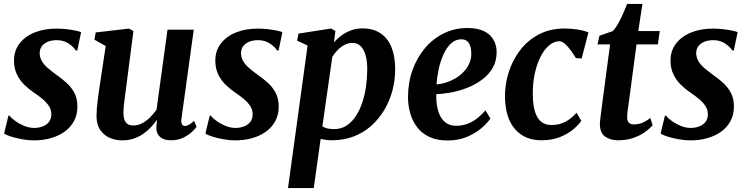

<svg xmlns="http://www.w3.org/2000/svg" viewBox="-20 -706 3814 980"><path d="M374.5 -448.5H366.5Q357.5 -465 331.5 -483Q305.5 -501 269 -501Q245.5 -501 226.2 -493.8Q207 -486.5 195.2 -472.5Q183.5 -458.5 182.5 -436.5Q182.5 -414 193 -395.2Q203.5 -376.5 223.5 -359.2Q243.5 -342 269.5 -323Q297.5 -303.5 321.2 -281.8Q345 -260 360 -231.2Q375 -202.5 375 -162Q375 -119.5 357.2 -87.2Q339.5 -55 308.8 -33.2Q278 -11.5 238.2 -0.5Q198.5 10.5 153.5 10.5Q124.5 10.5 92.8 4.8Q61 -1 35.8 -9Q10.5 -17 1 -25L23 -115.5H28.5Q38.5 -102.5 58.8 -88Q79 -73.5 104.2 -63.2Q129.5 -53 155 -53Q176 -53 196 -60Q216 -67 229 -82.5Q242 -98 242 -123Q242 -146 230 -164.5Q218 -183 197.5 -200.2Q177 -217.5 151 -235Q128 -250.5 105 -272.5Q82 -294.5 66.8 -325.2Q51.5 -356 51.5 -397Q51.5 -446.5 79.2 -483.2Q107 -520 156 -540Q205 -560 268.5 -560Q294.5 -560 320.2 -557Q346 -554 365.8 -549.8Q385.5 -545.5 394 -542Z M603 10.5Q571 10.5 541.5 -1.8Q512 -14 492.5 -41.2Q473 -68.5 472.5 -113.5Q472.5 -130.5 474.2 -151.8Q476 -173 479 -196.5Q482 -220 485.2 -243.5Q488.5 -267 492 -288.5L519.5 -471L462 -503.5L468.5 -540.5L638.5 -560L661 -547.5L627.5 -288Q625 -267 622 -245Q619 -223 616.2 -202.5Q613.5 -182 611.8 -164.8Q610 -147.5 610 -135Q610 -109 615.8 -93.8Q621.5 -78.5 632.8 -72Q644 -65.5 661.5 -65.5Q684 -65.5 705.8 -77Q727.5 -88.5 746.2 -107.2Q765 -126 779 -146.5L835 -554.5H969L906 -99Q903.5 -80.5 908.8 -71.8Q914 -63 924 -63Q933 -63 943 -68.5Q953 -74 970.5 -88.5L983.5 -59Q977.5 -49.5 960 -33Q942.5 -16.5 915.2 -3.2Q888 10 853.5 10Q817 10 798.8 -5.5Q780.5 -21 778 -47Q778 -50 778 -55Q778 -60 778.5 -66.5Q779 -73 780 -79.5Q781 -86 781.5 -92L780 -93Q766.5 -74 749.2 -55.5Q732 -37 710.2 -22.2Q688.5 -7.5 662 1.5Q635.5 10.5 603 10.5Z M1402 -448.5H1394Q1385 -465 1359 -483Q1333 -501 1296.5 -501Q1273 -501 1253.8 -493.8Q1234.5 -486.5 1222.8 -472.5Q1211 -458.5 1210 -436.5Q1210 -414 1220.5 -395.2Q1231 -376.5 1251 -359.2Q1271 -342 1297 -323Q1325 -303.5 1348.8 -281.8Q1372.5 -260 1387.5 -231.2Q1402.5 -202.5 1402.5 -162Q1402.5 -119.5 1384.8 -87.2Q1367 -55 1336.2 -33.2Q1305.5 -11.5 1265.8 -0.5Q1226 10.5 1181 10.5Q1152 10.5 1120.2 4.8Q1088.5 -1 1063.2 -9Q1038 -17 1028.5 -25L1050.5 -115.5H1056Q1066 -102.5 1086.2 -88Q1106.5 -73.5 1131.8 -63.2Q1157 -53 1182.5 -53Q1203.5 -53 1223.5 -60Q1243.5 -67 1256.5 -82.5Q1269.5 -98 1269.5 -123Q1269.5 -146 1257.5 -164.5Q1245.5 -183 1225 -200.2Q1204.5 -217.5 1178.5 -235Q1155.5 -250.5 1132.5 -272.5Q1109.5 -294.5 1094.2 -325.2Q1079 -356 1079 -397Q1079 -446.5 1106.8 -483.2Q1134.5 -520 1183.5 -540Q1232.5 -560 1296 -560Q1322 -560 1347.8 -557Q1373.5 -554 1393.2 -549.8Q1413 -545.5 1421.5 -542Z M1450 254 1550 -473.5 1496.5 -498.5 1503.5 -534.5 1669.5 -560.5 1692 -548 1684.5 -489.5Q1700 -508 1722 -524.2Q1744 -540.5 1771.2 -550.8Q1798.5 -561 1831 -561Q1885.5 -561 1922.5 -536Q1959.5 -511 1978.2 -464.5Q1997 -418 1997 -352Q1997 -296.5 1982.8 -243.2Q1968.5 -190 1941 -144Q1913.5 -98 1874.2 -63.2Q1835 -28.5 1784.5 -9.2Q1734 10 1674 10Q1660.5 10 1645.5 8Q1630.5 6 1616.5 3.5L1581.5 254ZM1625.5 -61Q1637.5 -53.5 1652.2 -50.2Q1667 -47 1685.5 -47Q1721.5 -47 1749 -65Q1776.5 -83 1796.5 -113.8Q1816.5 -144.5 1829.5 -184Q1842.5 -223.5 1848.5 -267.2Q1854.5 -311 1854.5 -354Q1854.5 -393 1846.2 -423Q1838 -453 1821.2 -470Q1804.5 -487 1779 -487Q1756.5 -487 1737 -476.2Q1717.5 -465.5 1702 -449.2Q1686.5 -433 1676 -415.5Z M2483 -101Q2469.5 -80 2439.5 -53.8Q2409.5 -27.5 2365.5 -8.2Q2321.5 11 2264.5 11Q2209.5 11 2170.8 -7.5Q2132 -26 2108.2 -57.8Q2084.5 -89.5 2073.5 -129Q2062.5 -168.5 2062.5 -209.5Q2062.5 -284 2085.5 -348.2Q2108.5 -412.5 2149.5 -460.8Q2190.5 -509 2245.8 -536Q2301 -563 2365.5 -563Q2417 -563 2449.8 -547.2Q2482.5 -531.5 2498.2 -504.2Q2514 -477 2515 -443Q2515.5 -396 2495.2 -360.5Q2475 -325 2441 -299.8Q2407 -274.5 2365.8 -258.2Q2324.5 -242 2283 -234.2Q2241.5 -226.5 2207 -225.5Q2206 -190.5 2211.5 -161Q2217 -131.5 2229.2 -109.8Q2241.5 -88 2261 -76Q2280.5 -64 2307 -64Q2341.5 -64 2369.2 -75.2Q2397 -86.5 2419 -104.8Q2441 -123 2458 -142.5ZM2335.5 -505.5Q2304.5 -505.5 2281.5 -483.8Q2258.5 -462 2243 -427Q2227.5 -392 2219 -352Q2210.5 -312 2208 -275Q2229.5 -276.5 2254.2 -284Q2279 -291.5 2302.5 -305Q2326 -318.5 2345 -337.8Q2364 -357 2375.2 -381.5Q2386.5 -406 2385.5 -435.5Q2384.5 -471 2371.8 -488.2Q2359 -505.5 2335.5 -505.5Z M2743 10Q2658 10 2608.2 -47.5Q2558.5 -105 2557.5 -213Q2557 -274 2575.8 -335Q2594.5 -396 2632.8 -447.2Q2671 -498.5 2728.8 -529.5Q2786.5 -560.5 2863 -560.5Q2892 -560.5 2926 -555.5Q2960 -550.5 2983.5 -540.5L2949 -407.5L2919.5 -409.5Q2907.5 -429.5 2893 -449.2Q2878.5 -469 2863.5 -482.2Q2848.5 -495.5 2835 -495.5Q2809 -495.5 2784.2 -475.5Q2759.5 -455.5 2740.2 -418.8Q2721 -382 2709.8 -331.5Q2698.5 -281 2699.5 -220Q2700.5 -167 2711.5 -133.5Q2722.5 -100 2743 -84Q2763.5 -68 2794 -68Q2824 -68 2847.2 -76.5Q2870.5 -85 2889 -99.2Q2907.5 -113.5 2923 -130.5L2947 -89Q2933.5 -69 2906 -45.8Q2878.5 -22.5 2837.8 -6.2Q2797 10 2743 10Z M3189.5 -183.5Q3187 -166 3185.2 -152.5Q3183.5 -139 3182.2 -128Q3181 -117 3181 -107Q3181 -89 3189.8 -80Q3198.5 -71 3215 -71Q3240.5 -71 3261.2 -80.2Q3282 -89.5 3299.5 -104L3311 -66.5Q3297 -50 3272.5 -32.2Q3248 -14.5 3213.2 -2.2Q3178.5 10 3132.5 10Q3095 10 3068.2 -9.2Q3041.5 -28.5 3042 -75Q3042 -79 3042.5 -85.2Q3043 -91.5 3044.5 -103Q3046 -114.5 3048.2 -132.8Q3050.5 -151 3054 -178.5L3094 -479.5H3030L3039.5 -523.5L3107 -547Q3120 -559 3133.8 -583.2Q3147.5 -607.5 3159.8 -635.2Q3172 -663 3181 -686H3259L3238 -547.5H3347.5L3338 -479.5H3229Z M3725.5 -448.5H3717.5Q3708.5 -465 3682.5 -483Q3656.5 -501 3620 -501Q3596.5 -501 3577.2 -493.8Q3558 -486.5 3546.2 -472.5Q3534.5 -458.5 3533.5 -436.5Q3533.5 -414 3544 -395.2Q3554.5 -376.5 3574.5 -359.2Q3594.5 -342 3620.5 -323Q3648.5 -303.5 3672.2 -281.8Q3696 -260 3711 -231.2Q3726 -202.5 3726 -162Q3726 -119.5 3708.2 -87.2Q3690.5 -55 3659.8 -33.2Q3629 -11.5 3589.2 -0.5Q3549.5 10.5 3504.5 10.5Q3475.5 10.5 3443.8 4.8Q3412 -1 3386.8 -9Q3361.5 -17 3352 -25L3374 -115.5H3379.5Q3389.5 -102.5 3409.8 -88Q3430 -73.5 3455.2 -63.2Q3480.5 -53 3506 -53Q3527 -53 3547 -60Q3567 -67 3580 -82.5Q3593 -98 3593 -123Q3593 -146 3581 -164.5Q3569 -183 3548.5 -200.2Q3528 -217.5 3502 -235Q3479 -250.5 3456 -272.5Q3433 -294.5 3417.8 -325.2Q3402.5 -356 3402.5 -397Q3402.5 -446.5 3430.2 -483.2Q3458 -520 3507 -540Q3556 -560 3619.5 -560Q3645.5 -560 3671.2 -557Q3697 -554 3716.8 -549.8Q3736.5 -545.5 3745 -542Z"/></svg>

Font: Merriweather 36pt
Style: Bold Italic
Weight: 700
Italic angle: -7.8°
Version: Version 2.101